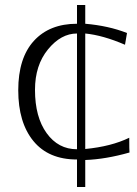

<svg xmlns="http://www.w3.org/2000/svg" viewBox="-20 -624 549 768"><path d="M288 -529V-604H321V-529Q414 -521 488 -492L480 -445Q392 -483 321 -490V-28Q425 -38 497 -73Q497 -23 498 -14Q403 13 321 16V124H288V14Q174 14 113.5 -60Q53 -134 53 -263Q53 -392 115.5 -460.5Q178 -529 288 -529ZM120 -265V-264Q120 -156 166.5 -91.5Q213 -27 288 -27V-490Q224 -490 172 -426.5Q120 -363 120 -265Z"/></svg>

Font: Afta sans
Style: Regular
Weight: 400
Designer: par.qink
Foundry: Oriol Esparraguera Font
Version: Version 1.000